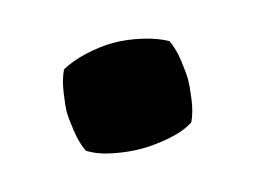

<svg xmlns="http://www.w3.org/2000/svg" viewBox="-40 -206 366 276"><g transform="rotate(-15 143.0 -68.0)"><path d="M53 -68Q53 -77 55.8 -96Q58.5 -115 65 -128.5Q80 -137 101.8 -142Q123.5 -147 143.5 -147Q163 -147 185 -142Q207 -137 222 -128.5Q228.5 -115 231 -96Q233.5 -77 233.5 -68Q233.5 -59 231 -40Q228.5 -21 222 -7.5Q207 2 185 6.2Q163 10.5 143.5 10.5Q123.5 10.5 101.8 6.2Q80 2 65 -7.5Q58.5 -21 55.8 -40Q53 -59 53 -68Z"/></g></svg>

Font: Signika
Style: Bold
Weight: 700
Designer: Anna Giedry
Foundry: Anna Giedry
Version: Version 2.001